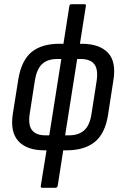

<svg xmlns="http://www.w3.org/2000/svg" viewBox="-20 -703 579 908"><path d="M191 8Q107 8 67 -35.5Q27 -79 41 -167L67 -330Q82 -418 129.5 -457Q177 -496 261 -496H280L308 -674Q309 -683 317 -683H380Q388 -683 386 -674L358 -496H366Q450 -496 490.5 -453.5Q531 -411 516 -322L491 -160Q477 -71 428 -31.5Q379 8 293 8H279L253 175Q251 185 242 185H179Q171 185 173 175L200 8ZM195 -63H213L270 -424H251Q205 -424 179.5 -400.5Q154 -377 145 -323L121 -168Q112 -113 131 -88Q150 -63 195 -63ZM361 -424H345L288 -63H306Q352 -63 378.5 -87Q405 -111 413 -166L437 -320Q445 -375 426 -399.5Q407 -424 361 -424Z"/></svg>

Font: Sofia Sans Condensed Medium
Style: Italic
Weight: 500
Italic angle: -9°
Designer: Botio Nikoltchev, Ani Petrova
Foundry: lettersoup
Version: Version 4.101; ttfautohint (v1.8.4.7-5d5b)